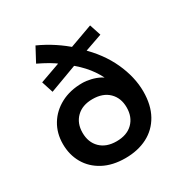

<svg xmlns="http://www.w3.org/2000/svg" viewBox="-152 -729 799 848"><g transform="rotate(-30 248.0 -305.0)"><path d="M245 10Q180 10 133 -15Q86 -40 61 -83.5Q36 -127 36 -182Q36 -237 62 -280Q88 -323 135 -348Q182 -373 244 -373Q264 -373 287.5 -367.5Q311 -362 331 -351.5Q351 -341 359 -325H351Q335 -365 306 -401.5Q277 -438 235 -470L274 -465L112 -405L93 -464L222 -510L209 -490Q189 -507 164.5 -521Q140 -535 111 -549L149 -620Q191 -601 229 -576Q267 -551 300 -521L261 -525L402 -576L421 -518L304 -477L318 -502Q389 -435 424.5 -357.5Q460 -280 460 -206Q460 -137 433 -88.5Q406 -40 357.5 -15Q309 10 245 10ZM248 -74Q301 -74 331 -103.5Q361 -133 361 -182Q361 -230 331 -259.5Q301 -289 248 -289Q196 -289 166 -259.5Q136 -230 136 -182Q136 -133 166 -103.5Q196 -74 248 -74Z"/></g></svg>

Font: Rokkitt SemiBold
Style: Regular
Weight: 600
Designer: Vernon Adams
Foundry: Vernon Adams
Version: Version 3.103